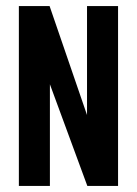

<svg xmlns="http://www.w3.org/2000/svg" viewBox="-20 -611 449 631"><path d="M42 0V-591H143L266 -233V-591H368V0H267L144 -334V0Z"/></svg>

Font: Alumni Sans Thin
Style: Bold
Weight: 700
Version: Version 1.018